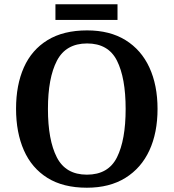

<svg xmlns="http://www.w3.org/2000/svg" viewBox="-20 -867 812 897"><path d="M386 10Q275 10 201.5 -36Q128 -82 91.5 -165Q55 -248 55 -359Q55 -470 91.5 -552Q128 -634 202 -679.5Q276 -725 387 -725Q493 -725 566.5 -679.5Q640 -634 678 -551.5Q716 -469 716 -358Q716 -247 678 -164.5Q640 -82 566 -36Q492 10 386 10ZM386 -51Q486 -51 526.5 -132Q567 -213 567 -358Q567 -503 526.5 -583.5Q486 -664 387 -664Q288 -664 246 -583.5Q204 -503 204 -358Q204 -213 245.5 -132Q287 -51 386 -51ZM239 -774V-847H529V-774Z"/></svg>

Font: Noto Serif Tibetan SemiBold
Style: Regular
Weight: 600
Designer: Monotype Design Team
Foundry: Monotype Imaging Inc.
Version: Version 2.103; ttfautohint (v1.8.4.7-5d5b)